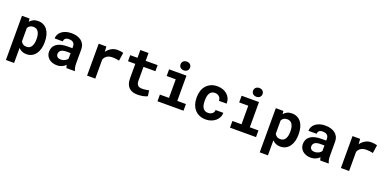

<svg xmlns="http://www.w3.org/2000/svg" viewBox="-5 -1760 6012 2986"><g transform="rotate(20 3000.5 -266.5)"><path d="M543.5 -259.3Q543.5 -201.7 530 -152.3Q516.6 -103 490.5 -67.1Q464.4 -31.2 425.8 -10.7Q387.2 9.8 337.4 9.8Q294.9 9.8 262.7 -4.9Q230.5 -19.5 206.5 -45.9V203.1H70.8V-528.3H196.3L201.2 -476.6Q225.6 -505.9 258.8 -522Q292 -538.1 336.4 -538.1Q386.7 -538.1 425.3 -518.8Q463.9 -499.5 490.2 -464.1Q516.6 -428.7 530 -379.2Q543.5 -329.6 543.5 -269.5ZM407.7 -269.5Q407.7 -302.7 401.6 -331.8Q395.5 -360.8 382.6 -382.1Q369.6 -403.3 349.4 -415.5Q329.1 -427.7 300.3 -427.7Q264.6 -427.7 241.9 -413.8Q219.2 -399.9 206.5 -374.5V-153.8Q219.2 -128.9 241.9 -114Q264.6 -99.1 301.3 -99.1Q330.1 -99.1 350.3 -111.8Q370.6 -124.5 383.3 -146.5Q396 -168.5 401.9 -197.5Q407.7 -226.6 407.7 -259.3Z M999 0Q994.1 -9.8 990.7 -22.5Q987.3 -35.2 984.9 -49.3Q973.6 -37.1 959 -26.4Q944.3 -15.6 926.5 -7.6Q908.7 0.5 887.2 5.1Q865.7 9.8 840.8 9.8Q800.3 9.8 766.4 -2Q732.4 -13.7 708 -34.7Q683.6 -55.7 669.9 -84.7Q656.2 -113.8 656.2 -147.9Q656.2 -231.4 718.5 -277.1Q780.8 -322.8 904.3 -322.8H980V-354Q980 -392.1 955.1 -414.3Q930.2 -436.5 883.3 -436.5Q841.8 -436.5 822.8 -418.7Q803.7 -400.9 803.7 -371.1H668Q668 -404.8 682.9 -435.1Q697.8 -465.3 726.3 -488.3Q754.9 -511.2 796.1 -524.7Q837.4 -538.1 890.6 -538.1Q938.5 -538.1 979.7 -526.4Q1021 -514.6 1051.3 -491.7Q1081.5 -468.8 1098.6 -433.8Q1115.7 -398.9 1115.7 -353V-126.5Q1115.7 -84 1121.1 -56.2Q1126.5 -28.3 1136.7 -8.3V0ZM869.6 -95.2Q890.1 -95.2 907.7 -100.1Q925.3 -105 939.5 -112.8Q953.6 -120.6 963.9 -130.6Q974.1 -140.6 980 -150.9V-241.7H910.6Q878.9 -241.7 856.4 -235.6Q834 -229.5 819.8 -218.5Q805.7 -207.5 798.8 -192.1Q792 -176.8 792 -158.7Q792 -131.3 811.3 -113.3Q830.6 -95.2 869.6 -95.2Z M1648.4 -538.1Q1679.2 -538.1 1705.3 -533.9Q1731.4 -529.8 1747.6 -524.9L1727.5 -389.6Q1700.7 -396 1672.6 -399.2Q1644.5 -402.3 1619.1 -402.3Q1562 -402.3 1527.6 -380.4Q1493.2 -358.4 1476.1 -317.4V0H1340.3V-528.3H1466.8L1473.1 -441.9Q1505.4 -486.8 1550.3 -512.5Q1595.2 -538.1 1648.4 -538.1Z M2118.2 -657.7V-528.3H2315.4V-428.2H2118.2V-201.2Q2118.2 -172.4 2124.8 -153.1Q2131.3 -133.8 2143.6 -122.3Q2155.8 -110.8 2173.1 -106Q2190.4 -101.1 2211.9 -101.1Q2227.5 -101.1 2243.9 -102.5Q2260.3 -104 2275.1 -106.2Q2290 -108.4 2303 -110.8Q2315.9 -113.3 2325.2 -115.7L2338.4 -22.5Q2324.2 -14.2 2305.2 -8.1Q2286.1 -2 2264.6 2Q2243.2 5.9 2220 8.1Q2196.8 10.3 2174.3 10.3Q2130.9 10.3 2095.5 -1.2Q2060.1 -12.7 2034.9 -36.9Q2009.8 -61 1996.1 -98.4Q1982.4 -135.7 1982.4 -188V-428.2H1861.8V-528.3H1982.4V-657.7Z M2505.4 -528.3H2793V-110.4H2936V0H2505.4V-110.4H2655.8V-417.5H2505.4ZM2646 -663.6Q2646 -679.2 2651.6 -692.6Q2657.2 -706.1 2667.5 -715.6Q2677.7 -725.1 2692.1 -730.5Q2706.5 -735.8 2724.1 -735.8Q2760.3 -735.8 2781.5 -715.6Q2802.7 -695.3 2802.7 -663.6Q2802.7 -631.8 2781.5 -611.6Q2760.3 -591.3 2724.1 -591.3Q2706.5 -591.3 2692.1 -596.7Q2677.7 -602.1 2667.5 -611.6Q2657.2 -621.1 2651.6 -634.5Q2646 -647.9 2646 -663.6Z M3303.2 -98.6Q3323.2 -98.6 3341.3 -104.5Q3359.4 -110.4 3373 -121.1Q3386.7 -131.8 3394.3 -147Q3401.9 -162.1 3400.9 -180.7H3528.8Q3529.8 -139.6 3512 -104.5Q3494.1 -69.3 3463.4 -43.9Q3432.6 -18.6 3391.8 -4.2Q3351.1 10.3 3305.7 10.3Q3244.1 10.3 3197.8 -10.5Q3151.4 -31.2 3120.4 -67.4Q3089.4 -103.5 3073.5 -152.1Q3057.6 -200.7 3057.6 -256.3V-271Q3057.6 -326.7 3073.2 -375.2Q3088.9 -423.8 3120.1 -460Q3151.4 -496.1 3197.5 -517.1Q3243.7 -538.1 3304.7 -538.1Q3353.5 -538.1 3395 -523.4Q3436.5 -508.8 3466.6 -482.2Q3496.6 -455.6 3513.2 -417.7Q3529.8 -379.9 3528.8 -333H3400.9Q3401.9 -352.5 3395 -370.1Q3388.2 -387.7 3375 -400.4Q3361.8 -413.1 3343.3 -420.7Q3324.7 -428.2 3302.7 -428.2Q3270.5 -428.2 3249.5 -415Q3228.5 -401.9 3216.1 -379.9Q3203.6 -357.9 3198.5 -329.6Q3193.4 -301.3 3193.4 -271V-256.3Q3193.4 -225.6 3198.2 -197Q3203.1 -168.5 3215.6 -146.7Q3228 -125 3249.3 -111.8Q3270.5 -98.6 3303.2 -98.6Z M3705.6 -528.3H3993.2V-110.4H4136.2V0H3705.6V-110.4H3856V-417.5H3705.6ZM3846.2 -663.6Q3846.2 -679.2 3851.8 -692.6Q3857.4 -706.1 3867.7 -715.6Q3877.9 -725.1 3892.3 -730.5Q3906.7 -735.8 3924.3 -735.8Q3960.4 -735.8 3981.7 -715.6Q4002.9 -695.3 4002.9 -663.6Q4002.9 -631.8 3981.7 -611.6Q3960.4 -591.3 3924.3 -591.3Q3906.7 -591.3 3892.3 -596.7Q3877.9 -602.1 3867.7 -611.6Q3857.4 -621.1 3851.8 -634.5Q3846.2 -647.9 3846.2 -663.6Z M4744.1 -259.3Q4744.1 -201.7 4730.7 -152.3Q4717.3 -103 4691.2 -67.1Q4665 -31.2 4626.5 -10.7Q4587.9 9.8 4538.1 9.8Q4495.6 9.8 4463.4 -4.9Q4431.2 -19.5 4407.2 -45.9V203.1H4271.5V-528.3H4397L4401.9 -476.6Q4426.3 -505.9 4459.5 -522Q4492.7 -538.1 4537.1 -538.1Q4587.4 -538.1 4626 -518.8Q4664.6 -499.5 4690.9 -464.1Q4717.3 -428.7 4730.7 -379.2Q4744.1 -329.6 4744.1 -269.5ZM4608.4 -269.5Q4608.4 -302.7 4602.3 -331.8Q4596.2 -360.8 4583.3 -382.1Q4570.3 -403.3 4550 -415.5Q4529.8 -427.7 4501 -427.7Q4465.3 -427.7 4442.6 -413.8Q4419.9 -399.9 4407.2 -374.5V-153.8Q4419.9 -128.9 4442.6 -114Q4465.3 -99.1 4502 -99.1Q4530.8 -99.1 4551 -111.8Q4571.3 -124.5 4584 -146.5Q4596.7 -168.5 4602.5 -197.5Q4608.4 -226.6 4608.4 -259.3Z M5199.7 0Q5194.8 -9.8 5191.4 -22.5Q5188 -35.2 5185.5 -49.3Q5174.3 -37.1 5159.7 -26.4Q5145 -15.6 5127.2 -7.6Q5109.4 0.5 5087.9 5.1Q5066.4 9.8 5041.5 9.8Q5001 9.8 4967 -2Q4933.1 -13.7 4908.7 -34.7Q4884.3 -55.7 4870.6 -84.7Q4856.9 -113.8 4856.9 -147.9Q4856.9 -231.4 4919.2 -277.1Q4981.4 -322.8 5105 -322.8H5180.7V-354Q5180.7 -392.1 5155.8 -414.3Q5130.9 -436.5 5084 -436.5Q5042.5 -436.5 5023.4 -418.7Q5004.4 -400.9 5004.4 -371.1H4868.7Q4868.7 -404.8 4883.5 -435.1Q4898.4 -465.3 4927 -488.3Q4955.6 -511.2 4996.8 -524.7Q5038.1 -538.1 5091.3 -538.1Q5139.2 -538.1 5180.4 -526.4Q5221.7 -514.6 5252 -491.7Q5282.2 -468.8 5299.3 -433.8Q5316.4 -398.9 5316.4 -353V-126.5Q5316.4 -84 5321.8 -56.2Q5327.1 -28.3 5337.4 -8.3V0ZM5070.3 -95.2Q5090.8 -95.2 5108.4 -100.1Q5126 -105 5140.1 -112.8Q5154.3 -120.6 5164.6 -130.6Q5174.8 -140.6 5180.7 -150.9V-241.7H5111.3Q5079.6 -241.7 5057.1 -235.6Q5034.7 -229.5 5020.5 -218.5Q5006.3 -207.5 4999.5 -192.1Q4992.7 -176.8 4992.7 -158.7Q4992.7 -131.3 5012 -113.3Q5031.2 -95.2 5070.3 -95.2Z M5849.1 -538.1Q5879.9 -538.1 5906 -533.9Q5932.1 -529.8 5948.2 -524.9L5928.2 -389.6Q5901.4 -396 5873.3 -399.2Q5845.2 -402.3 5819.8 -402.3Q5762.7 -402.3 5728.3 -380.4Q5693.8 -358.4 5676.8 -317.4V0H5541V-528.3H5667.5L5673.8 -441.9Q5706.1 -486.8 5751 -512.5Q5795.9 -538.1 5849.1 -538.1Z"/></g></svg>

Font: TypoPRO Roboto Mono
Style: Bold
Weight: 700
Designer: Google
Version: Version 2.000986; 2015; ttfautohint (v1.3)